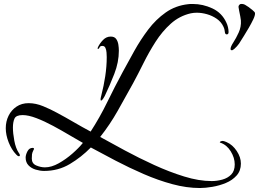

<svg xmlns="http://www.w3.org/2000/svg" viewBox="-20 -775 1303 966"><path d="M986 171Q919 171 847 151.5Q775 132 702.5 100.5Q630 69 562 33.5Q494 -2 437 -33Q389 16 331 50.5Q273 85 202 85Q182 85 160 78.5Q138 72 123.5 57Q109 42 109 18Q109 4 118 -13.5Q127 -31 144 -31Q151 -31 151 -26Q151 -24 150 -22.5Q149 -21 148 -19Q142 -7 141 1.5Q140 10 140 23Q140 48 162.5 57.5Q185 67 206 67Q239 67 275.5 46.5Q312 26 344.5 -2.5Q377 -31 397 -56Q370 -71 330.5 -94.5Q291 -118 247.5 -141.5Q204 -165 163.5 -180.5Q123 -196 94 -196Q61 -196 53 -178.5Q45 -161 45 -133Q45 -105 52 -67Q59 -29 75 -5Q77 -3 78.5 0Q80 3 80 6Q80 11 75 11Q71 11 67.5 8Q64 5 62 3Q38 -22 23.5 -59Q9 -96 9 -130Q9 -164 23 -192.5Q37 -221 63 -238.5Q89 -256 124 -256Q160 -256 197.5 -240.5Q235 -225 266 -208Q309 -185 351 -160.5Q393 -136 436 -113Q482 -184 519.5 -261Q557 -338 597 -412Q624 -462 655.5 -518.5Q687 -575 725.5 -626Q764 -677 813.5 -712Q863 -747 927 -754Q932 -755 938 -755Q944 -755 950 -755Q1001 -755 1049 -732.5Q1097 -710 1119 -661Q1124 -651 1127 -638Q1130 -625 1130 -614Q1130 -602 1121 -602Q1114 -602 1112 -610Q1111 -618 1109.5 -625.5Q1108 -633 1104 -641Q1093 -665 1070.5 -680.5Q1048 -696 1021.5 -703.5Q995 -711 970 -711Q955 -711 940 -708Q883 -695 839.5 -656Q796 -617 762.5 -564.5Q729 -512 701.5 -456.5Q674 -401 649 -355Q611 -286 572 -217Q533 -148 484 -86Q538 -56 608.5 -18Q679 20 755.5 55Q832 90 906.5 113Q981 136 1045 136Q1072 136 1099 128.5Q1126 121 1143.5 103Q1161 85 1161 52Q1161 19 1141 -13.5Q1121 -46 1089 -57Q1086 -57 1086 -59Q1086 -62 1091 -64Q1096 -66 1098 -66Q1103 -66 1109.5 -64Q1116 -62 1120 -60Q1150 -47 1171 -15.5Q1192 16 1192 48Q1192 84 1170.5 108Q1149 132 1116.5 145.5Q1084 159 1048.5 165Q1013 171 986 171ZM488 -269Q487 -269 486.5 -271Q486 -273 486 -274Q486 -280 487.5 -285.5Q489 -291 490 -296Q502 -342 509.5 -391.5Q517 -441 517 -488Q517 -497 516 -510.5Q515 -524 510.5 -534Q506 -544 495 -544Q484 -544 481 -536.5Q478 -529 473 -529Q471 -529 471 -532Q471 -534 473 -538Q482 -557 498.5 -574Q515 -591 537 -591Q556 -591 564.5 -579Q573 -567 575.5 -550.5Q578 -534 578 -520Q578 -462 555 -403Q532 -344 507 -292Q505 -288 499 -278.5Q493 -269 488 -269ZM1148 -522Q1145 -522 1142.5 -523Q1140 -524 1140 -529Q1140 -540 1154 -561.5Q1168 -583 1181 -611.5Q1194 -640 1192 -672Q1192 -677 1189 -692Q1186 -707 1183 -722Q1180 -737 1180 -740V-741Q1180 -746 1184 -750.5Q1188 -755 1192 -755Q1204 -756 1213.5 -750.5Q1223 -745 1230 -740Q1236 -736 1249.5 -725Q1263 -714 1263 -709Q1264 -698 1254.5 -678Q1245 -658 1232 -635.5Q1219 -613 1207 -594Q1195 -575 1190 -567Q1185 -557 1172 -542Q1159 -527 1148 -522Z"/></svg>

Font: My Soul
Style: Regular
Weight: 400
Designer: Robert E. Leuschke
Foundry: Robert E. Leuschke
Version: Version 1.010; ttfautohint (v1.8.4.7-5d5b)